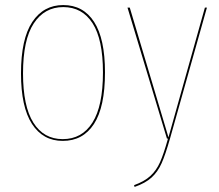

<svg xmlns="http://www.w3.org/2000/svg" viewBox="-20 -548 864 759"><path d="M395 -262Q395 -125 351.5 -58Q308 9 228 9Q150 9 106.5 -58Q63 -125 63 -258Q63 -394 107.5 -461Q152 -528 230 -528Q309 -528 352 -461.5Q395 -395 395 -262ZM71 -258Q71 -128 112 -63Q153 2 228 2Q304 2 345.5 -63.5Q387 -129 387 -262Q387 -392 346 -456Q305 -520 230 -520Q156 -520 113.5 -455.5Q71 -391 71 -258ZM652 0Q634 63 619 97Q604 131 579.5 153.5Q555 176 512 191L510 184Q551 169 574.5 147.5Q598 126 612.5 93.5Q627 61 644 0H640L484 -518H493L646 -5L790 -518H798Z"/></svg>

Font: Fira Sans Compressed Eight
Style: Regular
Weight: 100
Width: 1
Designer: bBox Type GmbH & Carrois Corporate GbR & Edenspiekermann AG
Foundry: bBox Type GmbH & Carrois Corporate GbR & Edenspiekermann AG
Version: Version 4.301